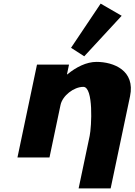

<svg xmlns="http://www.w3.org/2000/svg" viewBox="-20 -870 744 1061"><path d="M372.6 -605.9 445.5 -558.9 652.4 -782.8 536.2 -850ZM76.5 0H253.5L314.5 -290C325.2 -341 387.5 -390 440.5 -390C497.5 -390 486.2 -170 475.5 -119L414.5 171H591.5L698.6 -338C728.6 -481 607.5 -528 513.5 -528C457.5 -528 400.4 -499 352 -459H350L361.4 -513H184.4Z"/></svg>

Font: Hussar
Style: BdOblTwo
Weight: 700
Foundry: Cannot Into Space Fonts
Version: Version 2.00